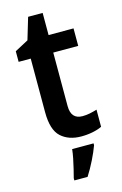

<svg xmlns="http://www.w3.org/2000/svg" viewBox="-132 -718 634 996"><g transform="rotate(-15 184.5 -220.0)"><path d="M266 -90Q286 -90 305.5 -94Q325 -98 344 -104V-12Q324 -2 294.5 4Q265 10 233 10Q165 10 124 -27.5Q83 -65 83 -160V-448H18V-505L91 -544L126 -661H204V-542H338V-448H204V-161Q204 -90 266 -90ZM284 71Q272 104 252 144.5Q232 185 209 221H138V209Q143 190 149.5 163.5Q156 137 161.5 109.5Q167 82 169 61H284Z"/></g></svg>

Font: Noto Sans Gurmukhi UI SemiCondensed SemiBold
Style: Regular
Weight: 600
Width: 4
Designer: Jelle Bosma - Monotype Design Team
Foundry: Monotype Imaging Inc.
Version: Version 2.004; ttfautohint (v1.8.4.7-5d5b)